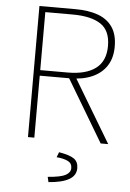

<svg xmlns="http://www.w3.org/2000/svg" viewBox="-59 -703 652 963"><g transform="rotate(5 267.0 -222.0)"><path d="M100 0V-660H282Q347 -660 394.5 -643Q442 -626 468 -588.5Q494 -551 494 -490Q494 -432 468 -392.5Q442 -353 394.5 -332.5Q347 -312 282 -312H132V0ZM132 -340H270Q362 -340 411 -377Q460 -414 460 -490Q460 -568 411 -600Q362 -632 270 -632H132ZM466 0 274 -322 310 -324 504 0ZM222 216 216 190Q282 185 306 171.5Q330 158 330 136Q330 112 309 101.5Q288 91 252 88L262 62Q316 71 338 86.5Q360 102 360 134Q360 171 325 191Q290 211 222 216Z"/></g></svg>

Font: Source Sans 3 Variable
Style: Regular
Weight: 200
Designer: Paul D. Hunt
Foundry: Adobe Systems Incorporated
Version: Version 3.026